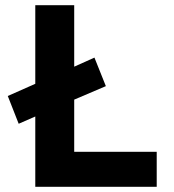

<svg xmlns="http://www.w3.org/2000/svg" viewBox="-20 -720 672 740"><path d="M116 0V-271L52 -243L10 -350L116 -397V-700H266V-463L344 -498L388 -388L266 -336V-135H584V0Z"/></svg>

Font: Readex Pro SemiBold
Style: Regular
Weight: 600
Designer: Bonnie Shaver-Troup, Thomas Jockin
Foundry: Lexend
Version: Version 1.204; ttfautohint (v1.8.4.7-5d5b)